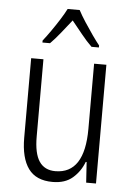

<svg xmlns="http://www.w3.org/2000/svg" viewBox="-55 -806 590 857"><g transform="rotate(5 240.5 -377.5)"><path d="M407 -532V0H363L357 -92H353Q337 -49 303 -19.5Q269 10 213 10Q139 10 104.5 -37.5Q70 -85 70 -176V-532H125V-186Q125 -110 149 -74.5Q173 -39 221 -39Q352 -39 352 -240V-532ZM267 -765Q279 -742 297.5 -713.5Q316 -685 335 -658Q354 -631 367 -615V-606H334Q311 -628 287 -658Q263 -688 240 -716Q218 -688 193.5 -657.5Q169 -627 148 -606H114V-615Q130 -635 148.5 -661.5Q167 -688 184.5 -715.5Q202 -743 213 -765Z"/></g></svg>

Font: Noto Sans Khmer Condensed Light
Style: Regular
Weight: 300
Width: 3
Designer: Danh Hong and the Monotype Design Team
Foundry: Monotype Imaging Inc.
Version: Version 2.004; ttfautohint (v1.8.4.7-5d5b)